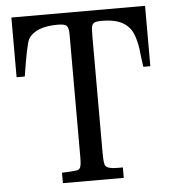

<svg xmlns="http://www.w3.org/2000/svg" viewBox="-52 -775 740 823"><g transform="rotate(-5 318.0 -363.5)"><path d="M572.3 -466.8Q569.3 -486.3 566.9 -505.9Q564.5 -525.4 562.5 -544.9Q557.6 -578.1 548.3 -603.5Q539.1 -628.9 521.5 -645.5Q503.9 -662.1 477.1 -670.4Q450.2 -678.7 410.2 -678.7Q394.5 -678.7 385.7 -676.3Q377 -673.8 372.6 -667.5Q368.2 -661.1 367.2 -648.9Q366.2 -636.7 366.2 -617.2V-115.2Q366.2 -66.4 373 -58.6Q381.8 -44.9 423.8 -44.9H447.3V0H185.5V-44.9L224.6 -46.9Q240.2 -47.9 249 -49.3Q257.8 -50.8 262.2 -56.6Q266.6 -62.5 268.1 -74.7Q269.5 -86.9 269.5 -107.4V-632.8Q269.5 -659.2 261.7 -668.9Q253.9 -678.7 222.7 -678.7Q126 -678.7 95.7 -628.9Q89.8 -618.2 81.5 -578.6Q73.2 -539.1 62.5 -469.7H27.3V-726.6H602.5V-466.8Z"/></g></svg>

Font: Subtext
Style: Regular
Weight: 400
Designer: Christopher J. Fynn
Foundry: Christopher J. Fynn for DDC
Version: Version 1.000 preliminary